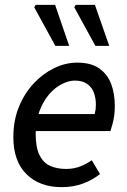

<svg xmlns="http://www.w3.org/2000/svg" viewBox="-20 -759 525 791"><path d="M234 12Q143 12 89 -41.5Q35 -95 35 -194Q35 -263 58 -319Q81 -375 119 -415.5Q157 -456 203.5 -478.5Q250 -501 298 -501Q355 -501 389 -477Q423 -453 438 -413Q453 -373 453 -322Q453 -301 450.5 -282.5Q448 -264 443.5 -248Q439 -232 435 -219H103L111 -289H370Q373 -301 374 -309Q375 -317 375 -328Q375 -354 367 -376.5Q359 -399 339.5 -413Q320 -427 288 -427Q263 -427 234.5 -412.5Q206 -398 182 -370Q158 -342 142.5 -301Q127 -260 127 -209Q127 -151 143 -119.5Q159 -88 187 -75.5Q215 -63 252 -63Q283 -63 309.5 -73Q336 -83 358 -99L392 -42Q362 -18 322.5 -3Q283 12 234 12ZM208 -570 121 -729 127 -739H207L265 -570ZM373 -570 286 -729 292 -739H371L430 -570Z"/></svg>

Font: Source Sans 3 Medium
Style: Italic
Weight: 500
Italic angle: -11°
Designer: Paul D. Hunt
Foundry: Adobe
Version: Version 3.052;hotconv 1.1.0;makeotfexe 2.6.0